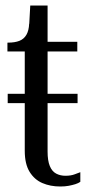

<svg xmlns="http://www.w3.org/2000/svg" viewBox="-20 -668 341 698"><path d="M8 -293V-327H262V-293ZM7 -481V-513H9Q34 -513 50.5 -519.5Q67 -526 76 -541.5Q85 -557 86 -582L113 -516H261V-481ZM153 -117Q153 -84 161 -64.5Q169 -45 184 -37Q199 -29 218 -29Q238 -29 252 -34.5Q266 -40 272 -42V-7Q265 -2 254 1.5Q243 5 229.5 7.5Q216 10 199 10Q163 10 134 -2.5Q105 -15 87.5 -43.5Q70 -72 70 -120V-516L83 -520L90 -648H153Z"/></svg>

Font: Roboto Serif 120pt ExtraCondensed
Style: Regular
Weight: 400
Width: 2
Designer: Greg Gazdowicz
Foundry: Commercial Type
Version: Version 1.008